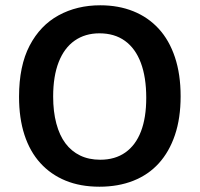

<svg xmlns="http://www.w3.org/2000/svg" viewBox="-20 -693 755 726"><path d="M356 13Q284 13 228 -10Q172 -33 132.5 -76.5Q93 -120 72.5 -183Q52 -246 52 -327Q52 -444 92 -520.5Q132 -597 201.5 -635Q271 -673 359 -673Q428 -673 484 -650.5Q540 -628 580 -584.5Q620 -541 641.5 -476.5Q663 -412 663 -329Q663 -246 641.5 -182.5Q620 -119 580.5 -75.5Q541 -32 484 -9.5Q427 13 356 13ZM359 -89Q415 -89 454 -116.5Q493 -144 513 -196Q533 -248 533 -323Q533 -401 512.5 -455.5Q492 -510 452.5 -538.5Q413 -567 356 -567Q302 -567 262.5 -539.5Q223 -512 202 -458.5Q181 -405 181 -328Q181 -271 193 -226Q205 -181 227.5 -151Q250 -121 283 -105Q316 -89 359 -89Z"/></svg>

Font: Bricolage Grotesque 20pt SemiBold
Style: Regular
Weight: 600
Version: Version 1.001;gftools[0.9.33.dev8+g029e19f]